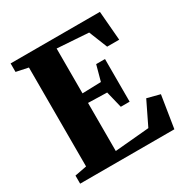

<svg xmlns="http://www.w3.org/2000/svg" viewBox="-169 -885 996 1027"><g transform="rotate(-30 329.0 -371.5)"><path d="M108 -64V-675L34 -690.5V-743H585.5L600.5 -562.5H526L480.5 -676L287 -689V-412L402.5 -415.5L428.5 -511H483V-247.5H428.5L403.5 -350L287 -353V-56L499 -75L569 -219L648 -198.5L616.5 0H34.5V-50Z"/></g></svg>

Font: Merriweather 60pt Black
Style: Regular
Weight: 900
Version: Version 2.100